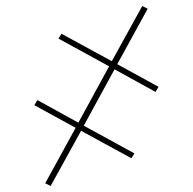

<svg xmlns="http://www.w3.org/2000/svg" viewBox="-20 -471 640 637"><path d="M148 146 130 137 231 -47 94 -122 104 -139 240 -64 342 -251 174 -343 184 -359 351 -268 452 -451 470 -442 369 -258 506 -183 496 -166 360 -241 258 -54 426 38 416 54 249 -37Z"/></svg>

Font: Iosevka SS04 Thin Extended
Style: Regular
Weight: 100
Width: 7
Monospace: yes
Designer: Belleve Invis
Foundry: Belleve Invis
Version: Version 19.0.0; ttfautohint (v1.8.4)